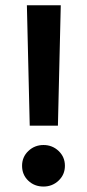

<svg xmlns="http://www.w3.org/2000/svg" viewBox="-20 -702 327 722"><path d="M81.1 -682.1H208.5L197.8 -229.5H91.8ZM63 -78.6Q63 -111.8 86.7 -134.3Q110.4 -156.7 143.6 -156.7Q176.8 -156.7 200.4 -134.3Q224.1 -111.8 224.1 -78.6Q224.1 -45.4 200.4 -22.9Q176.8 -0.5 143.6 -0.5Q109.4 -0.5 86.2 -22.7Q63 -44.9 63 -78.6Z"/></svg>

Font: Vazirmatn UI SemiBold
Style: Regular
Weight: 600
Designer: Saber Rastikerdar
Foundry: Saber Rastikerdar
Version: Version 33.003